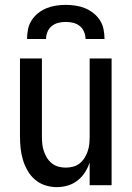

<svg xmlns="http://www.w3.org/2000/svg" viewBox="-20 -760 540 788"><path d="M213 8Q189 8 165.5 0.5Q142 -7 123.5 -23Q105 -39 93 -60Q81 -81 74 -104.5Q67 -128 64.5 -152Q62 -176 62 -200V-520H152V-200Q152 -185 153.5 -169.5Q155 -154 160 -139.5Q165 -125 173 -112Q181 -99 193 -89.5Q205 -80 220 -76Q235 -72 250 -72Q265 -72 280 -76Q295 -80 307 -89.5Q319 -99 327 -112Q335 -125 340 -139.5Q345 -154 346.5 -169.5Q348 -185 348 -200V-520H438V0H348V-93Q341 -72 328.5 -52.5Q316 -33 298 -19Q280 -5 258 1.5Q236 8 213 8ZM91 -600Q91 -620 95 -640Q99 -660 110 -677Q121 -694 137 -706.5Q153 -719 171.5 -726.5Q190 -734 210 -737Q230 -740 250 -740Q270 -740 290 -737Q310 -734 328.5 -726.5Q347 -719 363 -706.5Q379 -694 390 -677Q401 -660 405 -640Q409 -620 409 -600H331Q331 -615 325 -629.5Q319 -644 307 -653.5Q295 -663 280 -666.5Q265 -670 250 -670Q235 -670 220 -666.5Q205 -663 193 -653.5Q181 -644 175 -629.5Q169 -615 169 -600Z"/></svg>

Font: Iosevka Medium
Style: Regular
Weight: 500
Monospace: yes
Designer: Belleve Invis
Foundry: Belleve Invis
Version: Version 32.5.0; ttfautohint (v1.8.4)